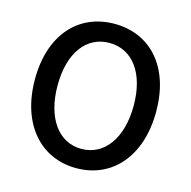

<svg xmlns="http://www.w3.org/2000/svg" viewBox="-111 -859 975 982"><g transform="rotate(15 377.0 -368.0)"><path d="M377 14C567 14 698 -134 698 -371C698 -608 567 -750 377 -750C188 -750 56 -609 56 -371C56 -134 188 14 377 14ZM377 -88C255 -88 176 -199 176 -371C176 -543 255 -649 377 -649C499 -649 579 -543 579 -371C579 -199 499 -88 377 -88Z"/></g></svg>

Font: Noto Sans CJK TC Medium
Style: Regular
Weight: 500
Designer: Ryoko NISHIZUKA 西塚涼子 (kana, bopomofo & ideographs); Paul D. Hunt (Latin, Greek & Cyrillic); Sandoll Communications 산돌커뮤니
Foundry: Adobe
Version: Version 2.004;hotconv 1.0.118;makeotfexe 2.5.65603